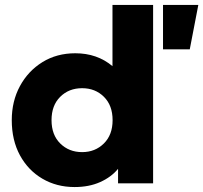

<svg xmlns="http://www.w3.org/2000/svg" viewBox="-20 -740 820 775"><path d="M281 15Q208.5 15 151 -18.8Q93.5 -52.5 60.5 -113.2Q27.5 -174 27.5 -255Q27.5 -331.5 60.5 -392.5Q93.5 -453.5 151.2 -489.2Q209 -525 284 -525Q372 -525 434 -473V-720H598V0H456.5V-58.5Q429 -25 384.2 -5Q339.5 15 281 15ZM311.5 -126Q364 -126 399.2 -160.8Q434.5 -195.5 434.5 -255Q434.5 -314.5 399.5 -349.2Q364.5 -384 311.5 -384Q258 -384 223 -349.2Q188 -314.5 188 -255Q188 -195.5 223.2 -160.8Q258.5 -126 311.5 -126ZM638 -541V-720H780.5L746 -541Z"/></svg>

Font: Geologica
Style: Bold
Weight: 700
Designer: Sindre Bremnes, Frode Helland
Foundry: Monokrom Skriftforlag AS
Version: Version 1.010; ttfautohint (v1.8.4.7-5d5b);gftools[0.9.28]